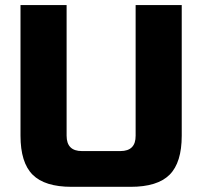

<svg xmlns="http://www.w3.org/2000/svg" viewBox="-20 -720 790 750"><path d="M60.1 -189.9V-700.2H240.2V-189.9Q240.2 -129.9 299.8 -129.9H450.2Q510.3 -129.9 509.8 -189.9V-700.2H689.9V-189.9Q689.9 -85 642.6 -37.6Q595.2 9.8 490.2 9.8H259.8Q154.8 9.8 107.4 -37.6Q60.1 -85 60.1 -189.9Z"/></svg>

Font: Russo One
Style: Regular
Weight: 400
Designer: Jovanny lemonad
Foundry: Jovanny Lemonad
Version: Version 1.000